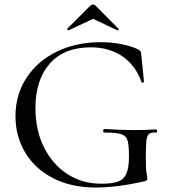

<svg xmlns="http://www.w3.org/2000/svg" viewBox="-20 -824 756 856"><path d="M49 -306Q49 -402 98.5 -477.5Q148 -553 234.5 -594.5Q321 -636 429 -636Q477 -636 522.5 -627Q568 -618 597 -603Q605 -598 607 -594Q609 -590 610 -580L622 -459Q622 -457 617 -456Q612 -455 611 -458Q585 -532 526 -572.5Q467 -613 385 -613Q266 -613 202 -540.5Q138 -468 138 -342Q138 -244 176 -167.5Q214 -91 280.5 -48Q347 -5 431 -5Q479 -5 505 -14Q531 -23 543 -49Q555 -75 555 -126Q555 -178 548.5 -198.5Q542 -219 520.5 -226Q499 -233 446 -233Q440 -233 440 -241Q440 -244 441.5 -246.5Q443 -249 445 -249Q525 -244 575 -244Q622 -244 676 -247Q680 -247 680.5 -240Q681 -233 676 -233Q653 -234 644 -226.5Q635 -219 632.5 -196Q630 -173 630 -116Q630 -71 633.5 -52Q637 -33 637 -28Q637 -22 634.5 -20.5Q632 -19 625 -16Q502 12 406 12Q297 12 216 -30Q135 -72 92 -144.5Q49 -217 49 -306ZM383 -799Q388 -804 395 -804Q401 -804 406 -799L508 -696Q511 -694 508 -690.5Q505 -687 503 -689L395 -740L286 -689Q284 -688 281 -691Q278 -694 280 -696Z"/></svg>

Font: Cormorant SC Medium
Style: Regular
Weight: 500
Designer: Christian Thalmann (Catharsis Fonts)
Version: Version 3.000